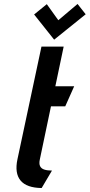

<svg xmlns="http://www.w3.org/2000/svg" viewBox="-20 -935 452 968"><path d="M412 -863 371 -915 274 -833 216 -914 152 -862 253 -735ZM181 -132 237 -399H309L354 -500H259L301 -700H189L68 -132Q53 -62 83.5 -25Q114 12 190 13L242 -75Q219 -75 203.5 -80Q188 -85 182 -97.5Q176 -110 181 -132Z"/></svg>

Font: Advent Pro
Style: Italic
Weight: 400
Italic angle: -12°
Designer: VivaRado, Andreas Kalpakidis
Foundry: VivaRado, Andreas Kalpakidis
Version: Version 3.000